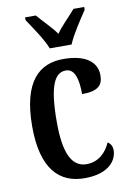

<svg xmlns="http://www.w3.org/2000/svg" viewBox="-87 -820 594 883"><g transform="rotate(-10 209.5 -378.0)"><path d="M181 -606H283C301 -651 345 -715 370 -753V-766H320C295 -736 256 -700 232 -665C207 -700 169 -736 144 -766H94V-753C119 -715 164 -651 181 -606ZM236 10C352 10 389 -49 389 -94C389 -114 380 -126 368 -134C349 -90 312 -52 256 -52C184 -52 154 -127 154 -266C154 -442 186 -493 236 -493C279 -493 291 -439 291 -373C368 -373 389 -399 389 -444C389 -505 339 -547 233 -547C124 -547 39 -480 39 -265C39 -66 119 10 236 10Z"/></g></svg>

Font: Noto Serif Armenian ExtraCondensed SemiBold
Style: Regular
Weight: 600
Width: 2
Designer: Monotype Design Team
Foundry: Monotype Imaging Inc.
Version: Version 2.008